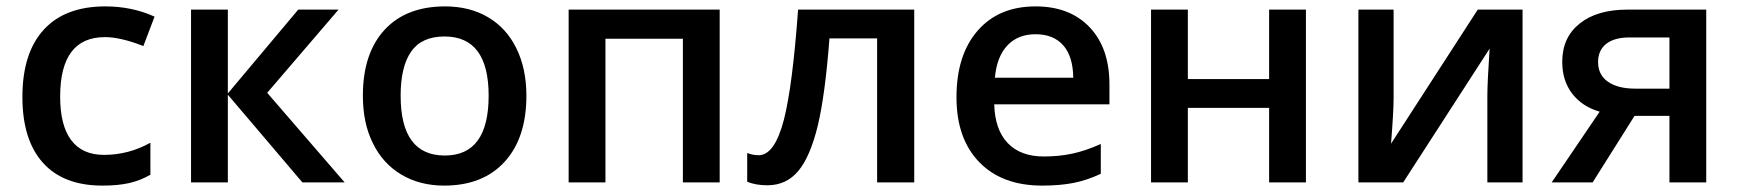

<svg xmlns="http://www.w3.org/2000/svg" viewBox="-20 -570 5434 600"><path d="M450 -24V-124Q382 -86 305 -86Q237 -86 202.5 -132Q168 -178 168 -268Q168 -454 308 -454Q357 -454 428 -426L463 -518Q393 -550 309 -550Q183 -550 116.5 -477Q50 -404 50 -267Q50 -133 114 -61.5Q178 10 300 10Q349 10 384 2Q419 -6 450 -24Z M692 -540H577V0H692V-274L925 0H1057L815 -280L1038 -540H912L692 -278Z M1371 -550Q1249 -550 1181.5 -476.5Q1114 -403 1114 -271Q1114 -185 1145 -123Q1176 -59 1234 -24.5Q1292 10 1368 10Q1489 10 1557 -64.5Q1625 -139 1625 -271Q1625 -355 1594 -418.5Q1563 -482 1505.5 -516Q1448 -550 1371 -550ZM1369 -456Q1507 -456 1507 -271Q1507 -84 1370 -84Q1232 -84 1232 -271Q1232 -362 1265 -409Q1298 -456 1369 -456Z M1757 0H1872V-449H2114V0H2229V-540H1757Z M2474 -540Q2457 -304 2430 -197Q2401 -85 2351 -85Q2332 -85 2315 -92V-2Q2342 9 2378 9Q2437 9 2474.5 -35.5Q2512 -80 2536 -179Q2559 -277 2572 -450H2721V0H2837V-540Z M3420 -27V-120Q3373 -99 3331.5 -90Q3290 -81 3242 -81Q3169 -81 3129 -123Q3089 -165 3087 -244H3447V-306Q3447 -420 3385 -485Q3323 -550 3216 -550Q3101 -550 3035 -474Q2969 -398 2969 -266Q2969 -137 3040 -63.5Q3111 10 3237 10Q3293 10 3335.5 1.5Q3378 -7 3420 -27ZM3334 -327H3089Q3095 -393 3128 -428Q3161 -463 3216 -463Q3272 -463 3302.5 -428.5Q3333 -394 3334 -327Z M3577 0H3692V-233H3946V0H4061V-540H3946V-323H3692V-540H3577Z M4225 0H4365L4635 -418Q4628 -310 4628 -272V0H4738V-540H4598L4327 -121Q4335 -222 4335 -263V-540H4225Z M5197 -208V0H5312V-540H5066Q4971 -540 4916.5 -496.5Q4862 -453 4862 -377Q4862 -318 4893 -277.5Q4924 -237 4979 -221L4829 0H4957L5088 -208ZM5072 -453H5197V-293H5090Q5036 -293 5005 -314.5Q4974 -336 4974 -376Q4974 -413 4999.5 -433Q5025 -453 5072 -453Z"/></svg>

Font: OpenSansMMV
Style: Semibold
Weight: 600
Designer: Steve Matteson
Foundry: Ascender Corporation
Version: Version 6.000